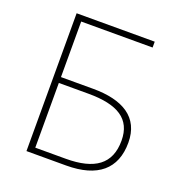

<svg xmlns="http://www.w3.org/2000/svg" viewBox="-121 -762 807 864"><g transform="rotate(20 282.0 -330.0)"><path d="M100 0H290C440 0 518 -66 518 -192C518 -314 428 -366 286 -366H132V-632H474V-660H100ZM132 -28V-338H274C414 -338 486 -294 486 -190C486 -78 416 -28 278 -28Z"/></g></svg>

Font: Source Sans Pro ExtraLight
Style: Regular
Weight: 200
Designer: Paul D. Hunt
Foundry: Adobe Systems Incorporated
Version: Version 3.006;hotconv 1.0.111;makeotfexe 2.5.65597